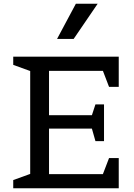

<svg xmlns="http://www.w3.org/2000/svg" viewBox="-20 -1010 717 1030"><path d="M617 0H51V-44L142 -77V-629L51 -662V-706H617V-544H565L532 -630H243V-392H473L492 -450H538V-253H492L473 -320H243V-76H532L565 -162H617ZM375 -801H286L387 -990H504Z"/></svg>

Font: Belgrano
Style: Regular
Weight: 400
Version: Version 1.002